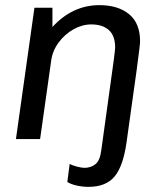

<svg xmlns="http://www.w3.org/2000/svg" viewBox="-20 -541 633 747"><path d="M114 -511H184V-436Q262 -521 367 -521Q439 -521 482 -486Q525 -451 525 -380Q525 -355 472 15Q459 106 425.5 146Q392 186 324 186Q302 186 279 181Q256 176 242 167L251 97Q263 103 280.5 107.5Q298 112 309 112Q333 112 351 98Q369 84 374 44L406 -187Q428 -341 428 -356Q428 -402 403.5 -424Q379 -446 335 -446Q300 -446 266 -427Q232 -408 208 -375.5Q184 -343 179 -304L136 0H42Z"/></svg>

Font: Chivo
Style: Italic
Weight: 400
Italic angle: -8.05°
Designer: Hector Gatti
Foundry: Omnibus-Type
Version: Version 1.007